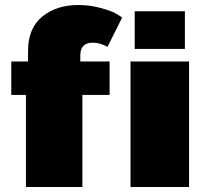

<svg xmlns="http://www.w3.org/2000/svg" viewBox="-20 -745 823 765"><path d="M500 0V-500H733.3V0ZM516.7 -550V-700H716.7V-550ZM25 -366.7V-500H91.7V-541.7Q91.7 -632.5 148.3 -678.8Q205 -725 291.7 -725Q338.3 -725 380.4 -713.3Q422.5 -701.7 439.2 -692.5Q455.8 -683.3 466.7 -675L408.3 -558.3Q378.3 -575 350 -575Q300 -575 300 -525V-500H416.7V-366.7H308.3V0H83.3V-366.7Z"/></svg>

Font: BoonTook
Style: Regular
Weight: 400
Designer: Sungsit Sawaiwan
Foundry: FontUni
Version: Version 3.0